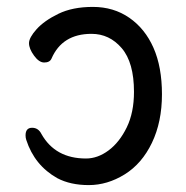

<svg xmlns="http://www.w3.org/2000/svg" viewBox="-20 -512 540 556"><path d="M237 24Q184 24 146 4Q80 -33 56 -107Q54 -113 54 -120Q54 -142 73 -142Q91 -142 100 -124Q140 -53 229 -53Q263 -53 294.5 -76.5Q326 -100 347 -143Q368 -186 368 -246Q368 -331 332.5 -372.5Q297 -414 245 -414Q160 -414 129 -342Q124 -331 108 -331Q93 -331 78.5 -351Q64 -371 64 -387Q64 -403 86 -427.5Q108 -452 149 -472Q190 -492 249 -492Q309 -492 354.5 -460.5Q400 -429 424.5 -373.5Q449 -318 449 -239Q449 -159 420 -98.5Q391 -38 341 -7Q291 24 237 24Z"/></svg>

Font: LXGW WenKai Mono TC
Style: Bold
Weight: 700
Designer: LXGW / Fontworks Inc.
Foundry: LXGW / Fontworks Inc.
Version: Version 1.330